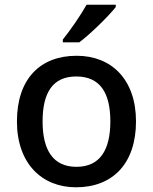

<svg xmlns="http://www.w3.org/2000/svg" viewBox="-20 -786 649 816"><path d="M472 -756V-766H348C323 -721 277 -655 247 -618V-606H317C365 -642 443 -719 472 -756ZM558 -270C558 -449 453 -549 306 -549C149 -549 52 -449 52 -270C52 -91 158 10 303 10C459 10 558 -91 558 -270ZM161 -270C161 -392 204 -461 304 -461C405 -461 449 -392 449 -270C449 -149 405 -77 305 -77C205 -77 161 -149 161 -270Z"/></svg>

Font: Noto Sans Bassa Vah Medium
Style: Regular
Weight: 500
Designer: Monotype Design Team
Foundry: Monotype Imaging Inc.
Version: Version 2.002